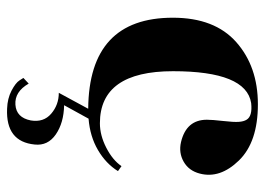

<svg xmlns="http://www.w3.org/2000/svg" viewBox="-123 -387 748 542"><g transform="rotate(90 251.0 -116.0)"><path d="M30 -230Q30 -348 99 -409Q168 -470 274.5 -470Q381 -470 433 -416.5Q485 -363 470 -306Q462 -275 436.5 -260.5Q411 -246 381 -253Q318 -268 318 -326Q318 -341 321.5 -371.5Q325 -402 324 -416Q323 -430 318 -438Q308 -455 271 -451Q181 -437 181 -230.5Q181 -24 328 -24Q362 -24 397 -42Q432 -60 449 -85L463 -75Q442 -41 403.5 -18.5Q365 4 315 8L277 77Q327 78 359.5 100.5Q392 123 388 160Q380 242 287 238Q258 237 236 225.5Q214 214 207 203L200 192L216 177Q239 217 275.5 214.5Q312 212 320 171Q326 135 301 113.5Q276 92 242 92L287 9Q30 7 30 -230Z"/></g></svg>

Font: Rozha One
Style: Regular
Weight: 400
Designer: Tim Donaldson, Indian Type Foundry
Foundry: Indian Type Foundry
Version: Version 1.301;PS 1.0;hotconv 1.0.78;makeotf.lib2.5.61930; tt